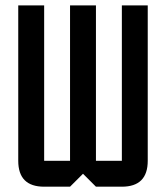

<svg xmlns="http://www.w3.org/2000/svg" viewBox="-20 -704 626 724"><path d="M244.1 -683.6H341.8V-97.7H439.5V-683.6H537.1V-97.7Q537.1 0 439.5 0H341.8L293 -48.8L244.1 0H146.5Q48.8 0 48.8 -97.7V-683.6H146.5V-97.7H244.1Z"/></svg>

Font: BabelStone Runic Staveless Rule
Style: Regular
Weight: 400
Designer: Andrew West
Foundry: BabelStone
Version: Version 3.002 March 14, 2022